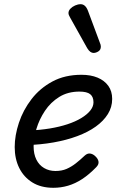

<svg xmlns="http://www.w3.org/2000/svg" viewBox="-20 -875 566 914"><path d="M234 19Q175 19 134 -6.5Q93 -32 71.5 -75.5Q50 -119 50 -175Q50 -230 70 -290.5Q90 -351 130 -403Q170 -455 229.5 -487Q289 -519 368 -519Q412 -519 444.5 -505.5Q477 -492 495.5 -466.5Q514 -441 514 -404Q514 -365 493.5 -332Q473 -299 436 -272.5Q399 -246 348 -227Q297 -208 235 -197Q173 -186 102 -184L122 -254Q172 -256 217.5 -263.5Q263 -271 301 -283.5Q339 -296 367 -313Q395 -330 410 -349Q425 -368 425 -388Q425 -414 409.5 -426.5Q394 -439 358 -439Q303 -439 262 -413.5Q221 -388 194 -347.5Q167 -307 153.5 -262Q140 -217 140 -178Q140 -142 153 -115.5Q166 -89 190 -75Q214 -61 244 -61Q274 -61 297 -71Q320 -81 341 -97.5Q362 -114 383 -134Q396 -146 409.5 -144Q423 -142 434 -131Q447 -119 449 -105.5Q451 -92 438 -79Q404 -44 371 -22.5Q338 -1 304 9Q270 19 234 19ZM425 -623Q418 -623 410.5 -628Q403 -633 395 -646L314 -791Q311 -797 308.5 -802Q306 -807 306 -813Q306 -824 315 -833.5Q324 -843 337.5 -849Q351 -855 364 -855Q387 -855 399 -823L456 -670Q458 -666 459 -661.5Q460 -657 460 -653Q460 -638 448.5 -630.5Q437 -623 425 -623Z"/></svg>

Font: Playwrite DK Loopet
Style: Regular
Weight: 400
Designer: Veronika Burian, José Scaglione
Foundry: TypeTogether
Version: Version 1.002